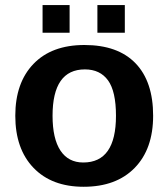

<svg xmlns="http://www.w3.org/2000/svg" viewBox="-20 -712 651 742"><path d="M571.8 -264.6Q571.8 -136.2 500.5 -63.2Q429.2 9.8 303.2 9.8Q179.7 9.8 109.4 -63.5Q39.1 -136.7 39.1 -264.6Q39.1 -392.1 109.4 -465.1Q179.7 -538.1 306.2 -538.1Q435.5 -538.1 503.7 -467.5Q571.8 -397 571.8 -264.6ZM428.2 -264.6Q428.2 -358.9 397.5 -401.4Q366.7 -443.8 308.1 -443.8Q183.1 -443.8 183.1 -264.6Q183.1 -176.3 213.6 -130.1Q244.1 -84 301.8 -84Q428.2 -84 428.2 -264.6ZM462.4 -692.4V-585.4H356.4V-692.4ZM249 -692.4V-585.4H144.5V-692.4Z"/></svg>

Font: Arimo
Style: Bold
Weight: 700
Designer: Steve Matteson
Foundry: Monotype Imaging Inc.
Version: Version 1.33